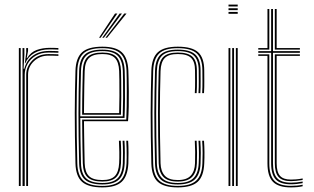

<svg xmlns="http://www.w3.org/2000/svg" viewBox="-20 -809 1364 835"><path d="M78 0V-600H86V-571.5L82.5 -510.2H86Q94.5 -546 123 -566.8Q151.5 -587.5 194.2 -587.5Q205.5 -587.5 215.6 -587.2Q225.8 -587 234 -586.5V-579.5Q223.8 -580 213 -580.2Q202.2 -580.5 190.8 -580.5Q157.8 -580.5 134.8 -566.5Q111.8 -552.5 99.6 -530.5Q87.5 -508.5 87.5 -484.5V0ZM62 0V-600H70V0ZM94 0V-484.5Q94 -518.5 120.4 -546.1Q146.8 -573.8 190.5 -573.8Q200.8 -573.8 212 -573.5Q223.2 -573.2 234 -572.8V-566Q222 -566.5 211.2 -566.8Q200.5 -567 190.2 -567Q153.2 -567 127.6 -542.9Q102 -518.8 102 -484.5V0ZM88 -533.8 94 -580.5V-600H102V-587.2L96.2 -556.5H98Q114.2 -582.8 140.2 -591.9Q166.2 -601 197.2 -601Q206 -601 215 -600.8Q224 -600.5 234 -600V-593.2Q223 -593.8 213.6 -594Q204.2 -594.2 195.2 -594.2Q156.8 -594.2 129.5 -578.5Q102.2 -562.8 89.8 -533.8Z M425.2 6Q364.2 6 337 -18.1Q309.8 -42.2 308.2 -98Q306.5 -161.2 305.9 -215.1Q305.2 -269 305.2 -317Q305.2 -365 306.1 -410.1Q307 -455.2 308.2 -501Q309.8 -556.2 336.4 -581.1Q363 -606 425.2 -606Q483.5 -606 509.6 -581.9Q535.8 -557.8 538.2 -502Q538.5 -493.5 539.2 -469Q540 -444.5 540.2 -411.5Q540.5 -378.5 539.9 -344.2Q539.2 -310 536.8 -282H345.2Q345.5 -251.8 345.9 -222.4Q346.2 -193 346.9 -162.6Q347.5 -132.2 348.2 -99Q349.5 -60.2 367 -43.1Q384.5 -26 425.2 -26Q463 -26 479.6 -43.5Q496.2 -61 498.2 -100Q499.2 -119 498.9 -148.6Q498.5 -178.2 497.2 -197H505.2Q506.8 -173.2 506.9 -144Q507 -114.8 506.2 -99.5Q504 -56.8 485.1 -38.1Q466.2 -19.5 425.2 -19.5Q380.8 -19.5 361.1 -38Q341.5 -56.5 340.2 -98.8Q339.2 -137 338.6 -168.9Q338 -200.8 337.8 -230Q337.5 -259.2 337.2 -289H529.2Q530.5 -314.5 531 -347.6Q531.5 -380.8 531.4 -413Q531.2 -445.2 531 -469.5Q530.8 -493.8 530.2 -501.8Q528 -554.8 503.2 -577.1Q478.5 -599.5 425.2 -599.5Q366.5 -599.5 342.1 -575.9Q317.8 -552.2 316.2 -500.8Q315 -455 314.1 -409.8Q313.2 -364.5 313.2 -316.6Q313.2 -268.8 313.9 -215Q314.5 -161.2 316.2 -98.2Q317.5 -46 342.9 -23.2Q368.2 -0.5 425.2 -0.5Q478.8 -0.5 503.1 -23.2Q527.5 -46 530.2 -98.5Q530.8 -107.2 530.9 -124.9Q531 -142.5 530.6 -162.2Q530.2 -182 529.2 -197H537.2Q538.8 -174.8 538.9 -144.2Q539 -113.8 538.2 -98Q535.2 -42.2 509 -18.1Q482.8 6 425.2 6ZM425.2 -6.8Q372.5 -6.8 349 -28.1Q325.5 -49.5 324.2 -98.5Q322.5 -162 321.9 -215.9Q321.2 -269.8 321.2 -317.4Q321.2 -365 322.1 -409.9Q323 -454.8 324.2 -500.5Q325.5 -549.5 348.6 -571.4Q371.8 -593.2 425.2 -593.2Q475.2 -593.2 497.8 -571.9Q520.2 -550.5 522.2 -501.2Q522.8 -490.8 523.2 -455.5Q523.8 -420.2 523.5 -376.5Q523.2 -332.8 521.5 -296H329.2Q329.2 -253.2 330 -203.2Q330.8 -153.2 332.2 -98.8Q333.5 -53 355.1 -33.1Q376.8 -13.2 425.2 -13.2Q470.5 -13.2 491.1 -33.2Q511.8 -53.2 514.2 -99.2Q515 -112.8 514.9 -143.2Q514.8 -173.8 513.2 -197H521.2Q522.8 -174.5 522.9 -143.6Q523 -112.8 522.2 -98.8Q519.8 -49.5 497.1 -28.1Q474.5 -6.8 425.2 -6.8ZM329.2 -303H513.8Q515.2 -342.8 515.4 -384.4Q515.5 -426 515.1 -458.1Q514.8 -490.2 514.2 -501Q512.2 -546.5 492 -566.6Q471.8 -586.8 425.2 -586.8Q374.5 -586.8 354 -565.8Q333.5 -544.8 332.2 -500.2Q330.8 -449.8 330 -400.8Q329.2 -351.8 329.2 -303ZM337.2 -310Q337.2 -342.5 337.6 -372.5Q338 -402.5 338.6 -433.6Q339.2 -464.8 340.2 -500.2Q341.5 -543.2 361.2 -561.9Q381 -580.5 425.2 -580.5Q468.5 -580.5 486.5 -561.1Q504.5 -541.8 506.2 -500.8Q506.8 -488.5 507.1 -457.2Q507.5 -426 507.4 -386.6Q507.2 -347.2 506 -310ZM345.2 -317H498.2Q499.2 -354.8 499.4 -392.6Q499.5 -430.5 499.1 -459.8Q498.8 -489 498.2 -500.2Q496.5 -539.8 479.6 -556.9Q462.8 -574 425.2 -574Q384.8 -574 367.1 -556.8Q349.5 -539.5 348.2 -500Q347.2 -466 346.6 -435.4Q346 -404.8 345.8 -375.8Q345.5 -346.8 345.2 -317ZM410.8 -645 480.2 -750H490.2L417.8 -645ZM438.8 -645 520.2 -750H530.2L445.8 -645ZM424.8 -645 500.2 -750H510.2L431.8 -645Z M753.2 6Q693.2 6 666.5 -18.1Q639.8 -42.2 638.2 -98Q636.5 -161.2 635.9 -215.1Q635.2 -269 635.2 -317Q635.2 -365 636.1 -410.1Q637 -455.2 638.2 -501Q639.8 -556.8 666.1 -581.4Q692.5 -606 753.2 -606Q815 -606 841.6 -581.9Q868.2 -557.8 868.2 -502Q868.2 -479.5 868.5 -455.1Q868.8 -430.8 867.2 -404H859.2Q860.8 -431 860.5 -454Q860.2 -477 860.2 -502Q860.2 -554.2 835.5 -576.9Q810.8 -599.5 753.2 -599.5Q695.8 -599.5 671.8 -575.9Q647.8 -552.2 646.2 -500.8Q645 -455 644.1 -409.8Q643.2 -364.5 643.2 -316.6Q643.2 -268.8 643.9 -215Q644.5 -161.2 646.2 -98.2Q647.5 -46.8 672.5 -23.6Q697.5 -0.5 753.2 -0.5Q808.5 -0.5 833.4 -23.6Q858.2 -46.8 860.2 -98.2Q861.2 -120 861.2 -143.1Q861.2 -166.2 859.2 -197H867.2Q869 -171 869.2 -147.8Q869.5 -124.5 868.2 -98Q866 -42.2 839.4 -18.1Q812.8 6 753.2 6ZM753.2 -6.8Q701.5 -6.8 678.5 -28.9Q655.5 -51 654.2 -98.5Q652.5 -162 651.9 -215.9Q651.2 -269.8 651.2 -317.4Q651.2 -365 652.1 -409.9Q653 -454.8 654.2 -500.5Q655.5 -549.8 678.4 -571.5Q701.2 -593.2 753.2 -593.2Q806.2 -593.2 829.2 -572.1Q852.2 -551 852.2 -502Q852.2 -477 852.5 -454Q852.8 -431 851.2 -404H843.2Q844.8 -431 844.5 -454Q844.2 -477 844.2 -502Q844.2 -547.5 823.1 -567.1Q802 -586.8 753.2 -586.8Q703.2 -586.8 683.4 -565.5Q663.5 -544.2 662.2 -500.2Q661 -454.2 660.1 -409.4Q659.2 -364.5 659.2 -317Q659.2 -269.5 659.9 -215.9Q660.5 -162.2 662.2 -98.8Q663.5 -55.5 684.6 -34.4Q705.8 -13.2 753.2 -13.2Q800.8 -13.2 821.6 -34.6Q842.5 -56 844.2 -99Q845.5 -124.5 845.2 -146.4Q845 -168.2 843.2 -197H851.2Q853.2 -166 853.2 -143.6Q853.2 -121.2 852.2 -98.5Q850.5 -51 827.4 -28.9Q804.2 -6.8 753.2 -6.8ZM753.2 -19.5Q709.8 -19.5 690.6 -39.6Q671.5 -59.8 670.2 -98.8Q668.5 -162.5 667.9 -216.2Q667.2 -270 667.2 -317.5Q667.2 -365 668.1 -409.8Q669 -454.5 670.2 -500.2Q671.5 -542.8 690.5 -561.6Q709.5 -580.5 753.2 -580.5Q797.8 -580.5 817 -562.2Q836.2 -544 836.2 -502Q836.2 -481.5 836.5 -456.4Q836.8 -431.2 835.2 -404H827.2Q828.8 -431.2 828.5 -456.4Q828.2 -481.5 828.2 -502Q828.2 -540.8 810.9 -557.4Q793.5 -574 753.2 -574Q712.8 -574 696.1 -556.2Q679.5 -538.5 678.2 -500Q677 -454.2 676.1 -409.4Q675.2 -364.5 675.2 -317Q675.2 -269.5 675.9 -216Q676.5 -162.5 678.2 -99Q679.2 -64.2 696.6 -45.1Q714 -26 753.2 -26Q792 -26 809.6 -45.2Q827.2 -64.5 828.2 -99.5Q829 -124.8 828.8 -147.8Q828.5 -170.8 827.2 -197H835.2Q836.8 -165.8 836.9 -144.8Q837 -123.8 836.2 -99.2Q835 -60 815.6 -39.8Q796.2 -19.5 753.2 -19.5Z M973.8 -781V-789H1013.8V-781ZM973.8 -749V-757H1013.8V-749ZM973.8 -765V-773H1013.8V-765ZM1005.8 0V-600H1013.8V0ZM973.8 0V-600H981.8V0ZM989.8 0V-600H997.8V0Z M1245.2 -7.5Q1199.2 -7.5 1179.2 -28.8Q1159.2 -50 1159.2 -99V-579.5H1103.2V-586.5H1159.2V-770H1167.2V-586.5H1284.2V-579.5H1167.2V-99Q1167.2 -53.8 1185.4 -34.1Q1203.5 -14.5 1245.2 -14.5Q1257.2 -14.5 1270 -15.8Q1282.8 -17 1296.2 -19.5V-12.5Q1284.5 -10.2 1271.2 -8.9Q1258 -7.5 1245.2 -7.5ZM1245.2 6Q1190.8 6 1167 -18.4Q1143.2 -42.8 1143.2 -99V-566H1103.2V-572.8H1151.2V-99Q1151.2 -46.2 1173 -23.5Q1194.8 -0.8 1245.2 -0.8Q1257.8 -0.8 1271.4 -2Q1285 -3.2 1296.2 -5.8V1Q1275.8 6 1245.2 6ZM1245.2 -21.2Q1207.8 -21.2 1191.5 -39.4Q1175.2 -57.5 1175.2 -99V-572.8H1284.2V-566H1183.2V-99Q1183.2 -61 1197.6 -44.5Q1212 -28 1245.2 -28Q1253.2 -28 1266.8 -28.9Q1280.2 -29.8 1296.2 -33V-26.2Q1281.8 -23.8 1268.6 -22.5Q1255.5 -21.2 1245.2 -21.2ZM1103.2 -593.2V-600H1143.2V-770H1151.2V-593.2ZM1175.2 -593.2V-770H1183.2V-600H1284.2V-593.2Z"/></svg>

Font: Big Shoulders Inline Text Thin
Style: Regular
Weight: 100
Designer: Patric King
Foundry: XO Type Co
Version: Version 2.002